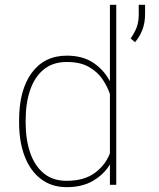

<svg xmlns="http://www.w3.org/2000/svg" viewBox="-20 -770 661 800"><path d="M59.6 -259.3V-269.5Q59.6 -394.5 112.1 -466.3Q164.6 -538.1 258.8 -538.1Q324.2 -538.1 368.7 -508.5Q413.1 -479 438 -431.2V-750H464.4V0H438V-85Q413.6 -43.9 368.4 -17.1Q323.2 9.8 257.8 9.8Q195.3 9.8 150.9 -23.9Q106.4 -57.6 83 -118.2Q59.6 -178.7 59.6 -259.3ZM86.9 -269.5V-259.3Q86.9 -189 105.5 -134.3Q124 -79.6 161.9 -48.1Q199.7 -16.6 257.3 -16.6Q330.1 -16.6 374.8 -49.3Q419.4 -82 438 -131.3V-378.4Q427.7 -409.2 407 -439.9Q386.2 -470.7 350.3 -491.2Q314.5 -511.7 258.3 -511.7Q200.2 -511.7 162.1 -480.5Q124 -449.2 105.5 -394.5Q86.9 -339.8 86.9 -269.5ZM584.5 -750V-712.4Q584.5 -673.8 572.8 -644.5Q561 -615.2 542.5 -594.2L524.4 -609.9Q541.5 -634.3 549.8 -657Q558.1 -679.7 558.1 -711.4V-750Z"/></svg>

Font: Vazirmatn UI FD Thin
Style: Regular
Weight: 100
Designer: Saber Rastikerdar
Foundry: Saber Rastikerdar
Version: Version 33.003